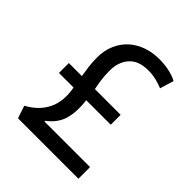

<svg xmlns="http://www.w3.org/2000/svg" viewBox="-180 -752 865 865"><g transform="rotate(45 252.5 -319.5)"><path d="M75 0 55 -60Q116 -93 142 -146.5Q168 -200 154 -275H61V-338H144Q140 -361 136.5 -389Q133 -417 133 -446Q133 -490 148.5 -526Q164 -562 191 -587Q218 -612 255.5 -625.5Q293 -639 337 -639Q374 -639 405 -631.5Q436 -624 452 -614L432 -548Q413 -556 389.5 -562Q366 -568 337 -568Q276 -568 245.5 -533.5Q215 -499 215 -445Q215 -413 218.5 -387.5Q222 -362 227 -338H391V-275H235Q243 -211 230 -162.5Q217 -114 169 -78L170 -74H460V0Z"/></g></svg>

Font: Mukta
Style: Regular
Weight: 400
Designer: Girish Dalvi and Yashodeep Gholap
Foundry: Ek Type
Version: Version 2.538;PS 1.001;hotconv 16.6.51;makeotf.lib2.5.65220;